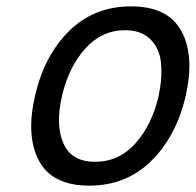

<svg xmlns="http://www.w3.org/2000/svg" viewBox="-20 -560 616 604"><path d="M564 -258Q535 -132 456 -54Q377 24 261 24Q145 24 103 -53.5Q61 -131 90 -258Q119 -385 197.5 -462.5Q276 -540 392 -540Q508 -540 550.5 -462.5Q593 -385 564 -258ZM279 -51Q354 -51 406 -109Q458 -167 479 -258Q491 -316 486.5 -362Q482 -408 453 -436.5Q424 -465 374 -465Q300 -465 248 -407Q196 -349 175 -258Q154 -167 179.5 -109Q205 -51 279 -51Z"/></svg>

Font: Miedinger
Style: Italic
Weight: 400
Italic angle: -13°
Version: Version 001.000